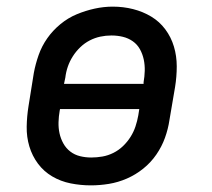

<svg xmlns="http://www.w3.org/2000/svg" viewBox="-20 -551 640 579"><path d="M254 8Q223 8 193 2Q163 -4 137.5 -19Q112 -34 94.5 -57.5Q77 -81 68.5 -109.5Q60 -138 60.5 -169Q61 -200 66 -231L82 -331Q87 -358 96.5 -385Q106 -412 122.5 -435.5Q139 -459 162 -478Q185 -497 211.5 -508Q238 -519 265.5 -525Q293 -531 320 -531Q352 -531 381.5 -523.5Q411 -516 436 -501Q461 -486 478.5 -462.5Q496 -439 504.5 -410.5Q513 -382 513 -351Q513 -320 508 -289L491 -189Q487 -162 477.5 -135.5Q468 -109 451.5 -85Q435 -61 412 -42.5Q389 -24 362.5 -12.5Q336 -1 308.5 3.5Q281 8 254 8ZM413 -298V-303Q416 -320 416.5 -337.5Q417 -355 413.5 -371.5Q410 -388 402 -402.5Q394 -417 380.5 -426.5Q367 -436 350.5 -440Q334 -444 316 -444Q299 -444 282.5 -440.5Q266 -437 250.5 -429Q235 -421 222 -408.5Q209 -396 199.5 -381Q190 -366 184.5 -350Q179 -334 177 -317L173 -298ZM255 -76Q272 -76 289 -79Q306 -82 322 -90Q338 -98 351 -110.5Q364 -123 373.5 -138Q383 -153 388.5 -169.5Q394 -186 397 -203L400 -222H161L160 -217Q157 -200 156.5 -182.5Q156 -165 159.5 -149Q163 -133 171 -118.5Q179 -104 192 -94Q205 -84 221.5 -80Q238 -76 255 -76Q255 -76 255 -76Q255 -76 255 -76Z"/></svg>

Font: Iosevka Etoile Medium Oblique
Style: Regular
Weight: 500
Italic angle: -9°
Designer: Belleve Invis
Foundry: Belleve Invis
Version: Version 15.5.2; ttfautohint (v1.8.4)